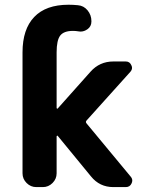

<svg xmlns="http://www.w3.org/2000/svg" viewBox="-20 -803 631 803"><path d="M216.8 -351.6Q216.8 -349.6 218.8 -348.6Q220.7 -347.7 221.7 -349.6L358.4 -502.9Q396.5 -545.9 454.1 -545.9H505.9Q522.5 -545.9 529.3 -530.3Q532.2 -524.4 532.2 -519.5Q532.2 -510.7 525.4 -502.9L341.8 -298.8Q336.9 -293 341.8 -287.1L526.4 -64.5Q533.2 -56.6 533.2 -47.9Q533.2 -42 530.3 -36.1Q523.4 -20.5 505.9 -20.5H454.1Q396.5 -20.5 360.4 -65.4L221.7 -234.4Q220.7 -236.3 218.8 -235.4Q216.8 -234.4 216.8 -232.4V-78.1Q216.8 -54.7 199.7 -37.6Q182.6 -20.5 159.2 -20.5H131.8Q108.4 -20.5 91.3 -37.6Q74.2 -54.7 74.2 -78.1V-584Q74.2 -680.7 123 -731.9Q171.9 -783.2 266.6 -783.2Q286.1 -783.2 305.7 -781.2Q330.1 -779.3 346.2 -759.8Q362.3 -740.2 362.3 -714.8V-712.9Q362.3 -692.4 345.7 -680.7Q332 -670.9 316.4 -670.9Q311.5 -670.9 307.6 -671.9Q295.9 -673.8 285.2 -673.8Q247.1 -673.8 231.9 -654.3Q216.8 -634.8 216.8 -584Z"/></svg>

Font: Gen Jyuu Gothic P Bold
Style: Bold
Weight: 700
Designer: [Source Han Sans]
Ryoko NISHIZUKA  (kana & ideographs); Paul D. Hunt (Latin, Greek & Cyrillic); Wenlong ZHANG  (bopomofo
Version: Version 1.002.20150607